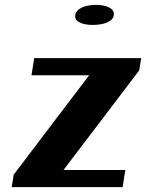

<svg xmlns="http://www.w3.org/2000/svg" viewBox="-20 -766 598 786"><path d="M28 0H482L493 -70H240L550 -478L558 -528H120L109 -458H345L36 -51ZM288 -704C284 -676 319 -664 360 -664C402 -664 442 -676 446 -704C450 -732 415 -746 373 -746C331 -746 293 -733 288 -704Z"/></svg>

Font: Aerodynamic
Style: BdObl
Weight: 500
Designer: Google
Version: Version 2.000980; 2014